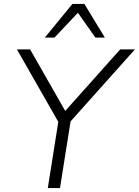

<svg xmlns="http://www.w3.org/2000/svg" viewBox="-20 -956 706 976"><path d="M223 0 281 -366 287 -318 66 -705H133L319 -379H300L591 -705H666L320 -318L343 -366L285 0ZM208 -765 348 -936H409L513 -765H465L376 -891L257 -765Z"/></svg>

Font: Nunito Sans 12pt Light
Style: Italic
Weight: 300
Italic angle: -9°
Designer: Vernon Adams
Foundry: Vernon Adams
Version: Version 3.101;gftools[0.9.27]